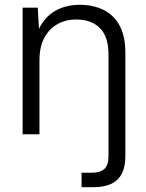

<svg xmlns="http://www.w3.org/2000/svg" viewBox="-20 -558 608 798"><path d="M74 0V-526H137L142 -438Q165 -487 209 -512.5Q253 -538 311 -538Q368 -538 411 -516.5Q454 -495 477.5 -451Q501 -407 501 -339V91Q501 135 486.5 163.5Q472 192 442.5 206Q413 220 369 220H319V160H358Q397 160 414 144Q431 128 431 89V-331Q431 -405 395.5 -441Q360 -477 296 -477Q253 -477 218.5 -457.5Q184 -438 164 -400.5Q144 -363 144 -307V0Z"/></svg>

Font: DM Sans 9pt Light
Style: Regular
Weight: 300
Version: Version 4.004;gftools[0.9.30]